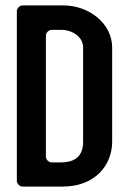

<svg xmlns="http://www.w3.org/2000/svg" viewBox="-20 -687 475 707"><path d="M214 -667H64C52 -667 42 -657 42 -645V-22C42 -10 52 0 64 0H211C331 0 393 -80 393 -165V-512C393 -601 307 -667 214 -667ZM286 -165C286 -114 259 -89 203 -89H171C159 -89 149 -99 149 -111V-555C149 -567 159 -577 171 -577H206C247 -577 286 -551 286 -512Z"/></svg>

Font: DIN Rundschrift
Style: Mittel
Weight: 400
Version: Version 1.027